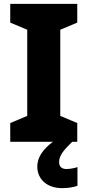

<svg xmlns="http://www.w3.org/2000/svg" viewBox="-20 -734 453 994"><path d="M286 105C286 72 309 43 354 0H380V-97L292 -134V-580L380 -617V-714H33V-617L121 -580V-134L33 -97V0H254C200 40 173 83 173 128C173 195 225 240 301 240C335 240 360 235 381 228V131C368 136 343 141 324 141C301 141 286 130 286 105Z"/></svg>

Font: Noto Sans Bengali UI ExtraBold
Style: Regular
Weight: 800
Designer: Jelle Bosma - Monotype Design Team
Foundry: Monotype Imaging Inc.
Version: Version 2.003